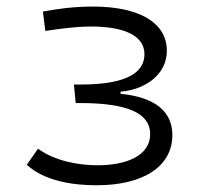

<svg xmlns="http://www.w3.org/2000/svg" viewBox="-20 -547 626 577"><path d="M270 9.8C411.6 9.8 498 -47.4 498 -141.1C498 -211.4 446.8 -254.9 342.3 -265.1V-271.5C420.9 -278.3 481.4 -325.7 481.4 -394.5C481.4 -478.5 399.4 -527.3 258.8 -527.3C198.2 -527.3 147.9 -519.5 108.9 -512.2L116.2 -454.1C164.6 -460.9 206.1 -467.3 254.4 -467.3C353.5 -467.3 414.1 -439.5 414.1 -384.3C414.1 -334.5 371.1 -293 223.1 -293H202.1L207.5 -237.3H221.7C363.3 -237.3 431.2 -206.5 431.2 -144.5C431.2 -75.7 354 -50.3 272.9 -50.3C219.2 -50.3 146.5 -62 94.2 -100.1L60.5 -51.8C113.3 -3.4 197.3 9.8 270 9.8Z"/></svg>

Font: Cascadia Mono Light
Style: Regular
Weight: 300
Monospace: yes
Designer: Aaron Bell
Foundry: Saja Typeworks
Version: Version 2404.023